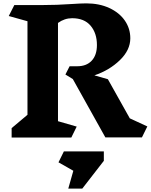

<svg xmlns="http://www.w3.org/2000/svg" viewBox="-20 -815 894 1139"><path d="M822 0H605L412 -346L368 -373L393 -422H439Q493 -422 524 -455Q555 -488 555 -548Q555 -618 517.5 -662.5Q480 -707 408 -707Q363 -707 324 -679V-96L435 -64L403 1H49V-55L143 -134V-689L32 -720L65 -785H231Q318 -785 402 -791Q462 -795 492 -795Q569 -795 628.5 -767.5Q688 -740 720.5 -693Q753 -646 753 -588Q753 -518 691 -458Q629 -398 540 -368L620 -345L750 -113L854 -65ZM596 139 468 304H385L415 198L327 148L359 83H596Z"/></svg>

Font: Inknut Antiqua
Style: Bold
Weight: 700
Designer: Claus Eggers Sørensen
Foundry: Claus Eggers Sørensen
Version: Version 1.003; ttfautohint (v1.8.2) -l 8 -r 50 -G 200 -x 14 